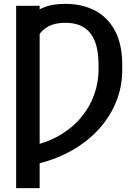

<svg xmlns="http://www.w3.org/2000/svg" viewBox="-20 -757 707 981"><path d="M182.6 -727.5V204.1H62.5V-727.5ZM123.5 89.4V-7.8Q215.8 -25.4 283.4 -64.9Q351.1 -104.5 395.5 -158.4Q439.9 -212.4 461.7 -274.7Q483.4 -336.9 483.4 -399.9V-427.2Q483.4 -479.5 473.4 -519Q463.4 -558.6 442.6 -585.9Q421.9 -613.3 389.6 -627Q357.4 -640.6 314 -640.6Q260.7 -640.6 226.6 -621.8Q192.4 -603 172.9 -569.3Q153.3 -535.6 145 -490.7V-684.6Q172.4 -708 213.4 -722.7Q254.4 -737.3 312.5 -737.3Q399.9 -737.3 465.6 -702.9Q531.2 -668.5 567.9 -599.1Q604.5 -529.8 604.5 -425.3V-399.9Q604.5 -308.1 569.3 -227.1Q534.2 -146 470 -81.3Q405.8 -16.6 317.9 27.3Q230 71.3 123.5 89.4Z"/></svg>

Font: Inter 16pt Medium
Style: Regular
Weight: 500
Version: Version 4.001;git-66647c0bb